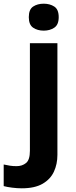

<svg xmlns="http://www.w3.org/2000/svg" viewBox="-84 -780 409 1040"><path d="M34 240Q9 240 -18.5 236.5Q-46 233 -64 228V111Q-46 115 -30 117.5Q-14 120 6 120Q36 120 57 103Q78 86 78 37V-546H227V59Q227 109 208 150Q189 191 146.5 215.5Q104 240 34 240ZM72 -687Q72 -729 95.5 -744.5Q119 -760 153 -760Q186 -760 210 -744.5Q234 -729 234 -687Q234 -646 210 -630Q186 -614 153 -614Q119 -614 95.5 -630Q72 -646 72 -687Z"/></svg>

Font: Noto Sans Javanese
Style: Regular
Weight: 400
Designer: Monotype Design Team
Foundry: Monotype Imaging Inc.
Version: Version 2.004